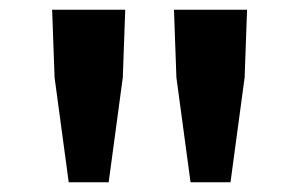

<svg xmlns="http://www.w3.org/2000/svg" viewBox="-20 -800 615 394"><path d="M121 -426H203L232 -641L237 -780H87L92 -641ZM371 -426H453L482 -641L487 -780H337L342 -641Z"/></svg>

Font: Source Han Sans Old Style Bold
Style: Regular
Weight: 700
Designer: Ryoko NISHIZUKA (kana & ideographs); Paul D. Hunt (Latin, Greek & Cyrillic); Wenlong ZHANG (bopomofo); Sandoll Communica
Foundry: Adobe Systems Incorporated
Version: Version 1.004;PS 1.004;hotconv 1.0.81;makeotf.lib2.5.63406